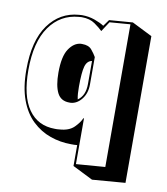

<svg xmlns="http://www.w3.org/2000/svg" viewBox="-87 -643 813 933"><g transform="rotate(10 320.0 -176.5)"><path d="M330 167V64Q323 65 315.5 65Q308 65 300 65Q246 65 196.5 47.5Q147 30 107.5 -7.5Q68 -45 45.5 -106Q23 -167 23 -254Q23 -398 79.5 -476Q136 -554 229 -561Q233 -561 236.5 -561.5Q240 -562 243 -562Q277 -562 306.5 -551.5Q336 -541 354 -529L377 -561L493 -570L593 -520V204L430 217ZM381 -551 349 -502Q335 -516 309.5 -534Q284 -552 244 -552Q240 -552 237 -551.5Q234 -551 230 -551Q140 -544 86.5 -468.5Q33 -393 33 -254Q33 -126 79 -60.5Q125 5 210 5Q215 5 220.5 5Q226 5 232 4Q279 1 303.5 -23.5Q328 -48 337 -70L340 -69V156L483 145V-559ZM256 -133Q214 -133 196.5 -168Q179 -203 179 -267Q179 -347 203.5 -384Q228 -421 262 -424H269Q301 -424 316 -406Q331 -388 340 -372V-237Q340 -194 317.5 -165Q295 -136 264 -133ZM330 -351Q306 -347 297.5 -317.5Q289 -288 289 -217Q289 -199 290 -184Q291 -169 294 -155Q330 -180 330 -237Z"/></g></svg>

Font: Rampart One
Style: Regular
Weight: 400
Designer: Fontworks Inc.
Foundry: Fontworks Inc.
Version: Version 1.100